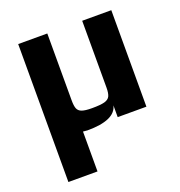

<svg xmlns="http://www.w3.org/2000/svg" viewBox="-126 -591 847 905"><g transform="rotate(-20 297.5 -138.0)"><path d="M64 -484H210V-149Q210 -121 215.5 -107Q221 -93 237.5 -87Q254 -81 288 -81Q331 -81 351 -86.5Q371 -92 378 -106Q385 -120 385 -149V-484H531V0H387V-59Q371 10 232 10L210 8V208H64Z"/></g></svg>

Font: Play
Style: Bold
Weight: 700
Designer: Jonas Hecksher (Cyrillic expansion: Cyreal)
Foundry: Jonas Hecksher, Playtype, e-types AS
Version: Version 2.101; ttfautohint (v1.5.65-e2d9)